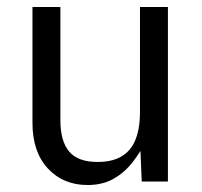

<svg xmlns="http://www.w3.org/2000/svg" viewBox="-20 -520 579 550"><path d="M73 -168V-500H153V-175Q153 -116 178 -86Q203 -56 260 -56Q321 -56 351 -91Q381 -126 381 -200V-500H461V0H386L381 -120L406 -129Q383 -85 360 -55.5Q337 -26 305.5 -8Q274 10 231 10Q161 10 117 -37.5Q73 -85 73 -168Z"/></svg>

Font: TASA Orbiter VF Text
Style: Regular
Weight: 400
Designer: Weizhong Zhang
Foundry: 本地遙控
Version: Version 1.001;Glyphs 3.2 (3192)